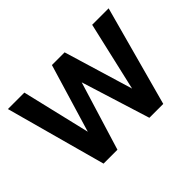

<svg xmlns="http://www.w3.org/2000/svg" viewBox="-106 -742 955 955"><g transform="rotate(-45 371.5 -264.0)"><path d="M524.9 -163.6 608.9 -528.3H724.6L580.6 0H482.9L369.6 -362.8L258.3 0H160.6L16.1 -528.3H131.8L217.3 -167.5L325.7 -528.3H415Z"/></g></svg>

Font: Vazir Medium FD-UI
Style: Medium-FD-UI
Weight: 500
Designer: Saber Rastikerdar
Foundry: Saber Rastikerdar
Version: Version 30.1.0